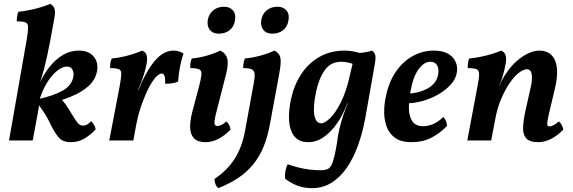

<svg xmlns="http://www.w3.org/2000/svg" viewBox="-20 -730 2976 998"><path d="M27 0 119 -525Q126 -568 126 -588Q126 -608 112.5 -613.5Q99 -619 67 -619Q67 -632 69 -645.5Q71 -659 76 -669Q117 -673 161.5 -684Q206 -695 241 -710Q259 -700 263.5 -684Q268 -668 263 -638Q250 -564 240.5 -515Q231 -466 223.5 -432Q216 -398 208.5 -370Q201 -342 190 -308H191Q213 -353 243 -389Q273 -425 310 -446Q347 -467 390 -467Q441 -467 467 -436Q493 -405 484 -358Q475 -314 439.5 -282Q404 -250 345.5 -226.5Q287 -203 210 -182L152 -196L175 -214Q258 -232 305 -258.5Q352 -285 361 -329Q365 -351 357 -367.5Q349 -384 327 -384Q305 -384 277.5 -362.5Q250 -341 225.5 -302Q201 -263 185 -211Q185 -195 182 -175.5Q179 -156 177 -145L150 0ZM349 9Q306 9 285.5 -15Q265 -39 245 -79Q235 -101 224.5 -119.5Q214 -138 202 -155.5Q190 -173 176 -192L281 -231Q299 -215 310.5 -201Q322 -187 333.5 -169Q345 -151 363 -121Q379 -95 389 -86Q399 -77 412 -77Q423 -77 432.5 -82.5Q442 -88 454 -100Q462 -92 469 -80.5Q476 -69 477 -57Q451 -29 419 -10Q387 9 349 9Z M719 -467Q737 -460 742 -443.5Q747 -427 742 -399Q738 -374 726.5 -338Q715 -302 698 -263H700L720 -309Q742 -355 767 -391Q792 -427 820.5 -447Q849 -467 882 -467Q912 -467 934 -451Q922 -418 915 -379.5Q908 -341 906 -306Q892 -300 874.5 -297Q857 -294 838 -295Q840 -324 835 -336Q830 -348 820 -348Q810 -348 793.5 -332.5Q777 -317 756 -279Q739 -248 719 -194Q699 -140 687 -76L673 0H548L602 -282Q610 -325 610.5 -345Q611 -365 597.5 -370.5Q584 -376 552 -376Q552 -389 554 -402.5Q556 -416 561 -426Q585 -428 614 -434Q643 -440 671 -449Q699 -458 719 -467Z M1049 9Q1008 9 989 -10.5Q970 -30 968.5 -65Q967 -100 979 -147L1013 -274Q1025 -320 1027 -341.5Q1029 -363 1015.5 -369.5Q1002 -376 969 -376Q968 -389 970 -402Q972 -415 977 -426Q1001 -428 1028.5 -434Q1056 -440 1081.5 -449Q1107 -458 1125 -467Q1153 -454 1161 -426.5Q1169 -399 1155 -344L1106 -153Q1093 -103 1095 -89Q1097 -75 1110 -75Q1119 -75 1131 -80.5Q1143 -86 1156 -99Q1165 -92 1171 -80.5Q1177 -69 1178 -56Q1148 -25 1115 -8Q1082 9 1049 9ZM1116 -555Q1086 -555 1070.5 -575Q1055 -595 1060 -626Q1066 -659 1089 -677Q1112 -695 1145 -695Q1175 -695 1191.5 -675Q1208 -655 1201 -622Q1196 -591 1173.5 -573Q1151 -555 1116 -555Z M1115 248Q1095 231 1095 200Q1160 157 1199 96.5Q1238 36 1254 -51L1299 -298Q1305 -330 1303.5 -346.5Q1302 -363 1289 -369.5Q1276 -376 1244 -376Q1244 -389 1246 -401.5Q1248 -414 1253 -426Q1277 -428 1305.5 -434Q1334 -440 1361 -449Q1388 -458 1407 -467Q1423 -458 1431 -446Q1439 -434 1439 -410Q1439 -386 1430 -338L1384 -90Q1372 -21 1350.5 31.5Q1329 84 1296.5 124Q1264 164 1219.5 194Q1175 224 1115 248ZM1394 -555Q1364 -555 1348.5 -575Q1333 -595 1338 -626Q1344 -659 1367 -677Q1390 -695 1423 -695Q1453 -695 1469.5 -675Q1486 -655 1479 -622Q1474 -591 1451.5 -573Q1429 -555 1394 -555Z M1602 248Q1560 248 1526 235Q1492 222 1462 199Q1460 179 1463.5 159.5Q1467 140 1475 124Q1502 133 1531 140.5Q1560 148 1590 151.5Q1620 155 1646 155Q1666 155 1680 150Q1694 145 1703 127.5Q1712 110 1720.5 72.5Q1729 35 1738 -30Q1743 -59 1753.5 -96Q1764 -133 1780 -174L1790 -201L1825 -388L1794 -453Q1837 -453 1866 -456.5Q1895 -460 1913 -467Q1926 -459 1930 -445.5Q1934 -432 1929 -401L1879 -118Q1865 -41 1841 25.5Q1817 92 1782.5 142Q1748 192 1703 220Q1658 248 1602 248ZM1856 -452 1822 -394Q1809 -401 1789.5 -405Q1770 -409 1753 -409Q1699 -409 1668 -365Q1637 -321 1623 -253Q1606 -173 1614 -131Q1622 -89 1650 -89Q1668 -89 1696 -116Q1724 -143 1752 -198.5Q1780 -254 1798 -336L1817 -416L1858 -409L1807 -193H1785Q1765 -137 1733.5 -91Q1702 -45 1663.5 -18Q1625 9 1582 9Q1548 9 1526 -6.5Q1504 -22 1493 -51.5Q1482 -81 1482 -122Q1482 -163 1492 -212Q1507 -284 1544 -342Q1581 -400 1639 -433.5Q1697 -467 1772 -467Q1796 -467 1818.5 -462.5Q1841 -458 1856 -452Z M2118 9Q2067 9 2036.5 -11.5Q2006 -32 1992 -66Q1978 -100 1977 -141.5Q1976 -183 1985 -225Q2001 -305 2038.5 -358.5Q2076 -412 2127 -439.5Q2178 -467 2234 -467Q2281 -467 2309.5 -450.5Q2338 -434 2349 -407Q2360 -380 2354 -350Q2348 -318 2323 -290.5Q2298 -263 2262 -241.5Q2226 -220 2183 -207Q2140 -194 2096 -193L2099 -243Q2160 -246 2204 -271Q2248 -296 2257 -340Q2263 -371 2252.5 -390Q2242 -409 2216 -409Q2185 -409 2156 -370.5Q2127 -332 2113 -251Q2105 -207 2105.5 -166.5Q2106 -126 2123 -100Q2140 -74 2180 -74Q2207 -74 2233.5 -86Q2260 -98 2284 -122Q2293 -113 2297.5 -102Q2302 -91 2304 -76Q2268 -38 2223 -14.5Q2178 9 2118 9Z M2409 0 2462 -282Q2471 -325 2470.5 -345Q2470 -365 2456.5 -370.5Q2443 -376 2411 -376Q2411 -389 2412.5 -402.5Q2414 -416 2419 -426Q2443 -428 2474 -434Q2505 -440 2535 -449Q2565 -458 2585 -467Q2602 -460 2607.5 -444Q2613 -428 2609 -402Q2602 -363 2593.5 -335Q2585 -307 2572 -278L2553 -104L2533 0ZM2785 -467Q2806 -467 2826 -458Q2846 -449 2859.5 -427Q2873 -405 2875.5 -367Q2878 -329 2865 -272L2839 -163Q2829 -121 2826 -102Q2823 -83 2826 -78Q2829 -73 2837 -73Q2846 -73 2859.5 -80.5Q2873 -88 2885 -99Q2894 -91 2900 -79.5Q2906 -68 2908 -56Q2875 -23 2842.5 -7Q2810 9 2778 9Q2732 9 2714.5 -12Q2697 -33 2699 -70.5Q2701 -108 2712 -158L2735 -260Q2745 -301 2745 -325.5Q2745 -350 2738 -360Q2731 -370 2719 -370Q2701 -370 2677.5 -352Q2654 -334 2630 -299.5Q2606 -265 2585 -216Q2564 -167 2553 -104L2548 -226L2588 -311Q2602 -338 2623 -366Q2644 -394 2670.5 -416.5Q2697 -439 2726.5 -453Q2756 -467 2785 -467Z"/></svg>

Font: Vollkorn SemiBold
Style: Italic
Weight: 600
Italic angle: -11°
Designer: Friedrich Althausen
Foundry: Friedrich Althausen
Version: Version 5.000